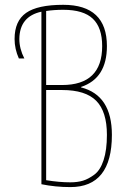

<svg xmlns="http://www.w3.org/2000/svg" viewBox="-20 -760 540 790"><path d="M419.9 -570.3Q419.9 -437.5 313.5 -402.3V-400.4Q440.4 -368.2 440.4 -205.1Q440.4 9.8 269.5 9.8Q208 9.8 150.4 -2V-711.9Q60.5 -692.4 59.6 -599.6Q59.6 -559.6 80.1 -519.5H57.6Q40 -558.6 40 -599.6Q40 -673.8 87.4 -707Q134.8 -740.2 240.2 -740.2Q419.9 -740.2 419.9 -570.3ZM169.9 -389.6V-18.6Q223.6 -9.8 269.5 -9.8Q298.8 -9.8 321.3 -16.6Q343.8 -23.4 368.2 -41.5Q392.6 -59.6 406.2 -101.1Q419.9 -142.6 419.9 -205.1Q419.9 -300.8 376 -345.2Q332 -389.6 235.4 -389.6ZM169.9 -410.2H235.4Q400.4 -410.2 400.4 -570.3Q400.4 -646.5 361.8 -683.1Q323.2 -719.7 240.2 -719.7Q203.1 -719.7 169.9 -714.8Z"/></svg>

Font: Mgen+ 1m thin
Style: Regular
Weight: 100
Designer: [Source Han Sans]
Ryoko NISHIZUKA  (kana & ideographs); Paul D. Hunt (Latin, Greek & Cyrillic); Wenlong ZHANG  (bopomofo
Version: Version 1.059.20150602